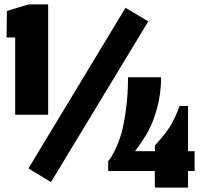

<svg xmlns="http://www.w3.org/2000/svg" viewBox="-20 -790 912 870"><path d="M548.8 -754.9 651.9 -692.9 210.9 35.2 108.9 -26.9ZM198.2 -770V-270H48.8V-620.1H9.8L11.2 -740.2L108.9 -770ZM470.2 -15.1V-60.1Q473.6 -64 479.7 -71.8Q485.8 -79.6 501.5 -111.1Q517.1 -142.6 528.8 -181.6Q540.5 -220.7 550.3 -290Q560.1 -359.4 560.1 -439.9H710Q710 -366.7 692.1 -301.3Q674.3 -235.8 650.4 -193.1Q626.5 -150.4 591.8 -105H682.1V-130.9Q684.6 -133.8 699.7 -150.9Q714.8 -168 719.7 -174.3Q724.6 -180.7 737.8 -198.5Q751 -216.3 758.3 -229.7Q765.6 -243.2 775.6 -264.9Q785.6 -286.6 793.9 -310.1H832V-105H861.8V-15.1H832V60.1H682.1L681.2 -15.1Z"/></svg>

Font: Mikodacs
Style: Regular
Weight: 400
Designer: gluk (gluksza@wp.pl)
Foundry: gluk (gluksza@wp.pl)
Version: Version 0.28